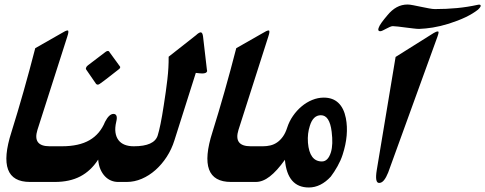

<svg xmlns="http://www.w3.org/2000/svg" viewBox="-20 -872 2138 846"><path d="M216.8 -70.3H111.8Q-40 -70.3 30.3 -289.6Q85 -464.4 135.3 -659.7L250 -725.1Q270 -737.8 277.8 -737.8Q285.6 -737.8 276.4 -710.4L145 -299.8Q122.6 -227.5 198.7 -227.5H266.6Z M533.2 -70.3H500Q484.4 -70.3 469.5 -76.4Q454.6 -82.5 442.6 -95Q430.7 -107.4 422.6 -125.7Q414.6 -144 412.6 -168.9Q380.4 -119.1 333.7 -94.7Q287.1 -70.3 221.7 -70.3H189L238.8 -227.5H252.9Q328.1 -227.5 374.5 -254.4Q420.9 -281.2 442.9 -335.4Q460.9 -370.1 480 -370.1Q489.7 -370.1 493.2 -361.6Q496.6 -353 492.2 -335.4Q485.8 -308.6 488.8 -288.3Q491.7 -268.1 502.2 -254.4Q512.7 -240.7 529.8 -234.1Q546.9 -227.5 568.8 -227.5H583ZM507.8 -580.1Q510.7 -577.6 509.3 -573.7Q507.3 -568.8 502.4 -565.9Q481.9 -550.3 461.4 -533.9Q440.9 -517.6 419.4 -502.4Q414.6 -499 410.6 -499Q406.7 -499 403.3 -502.4L359.9 -565.4Q357.4 -567.9 358.9 -572.8Q360.8 -579.1 367.2 -584Q385.7 -598.1 406 -613.5Q426.3 -628.9 444.8 -643.1Q450.7 -647.5 455.1 -647.5Q460.4 -647.5 461.9 -643.1Z M891.6 -565.4Q892.1 -561.5 892.6 -560.1Q893.1 -558.6 892.1 -557.1Q889.2 -548.3 870.6 -548.3Q865.2 -548.3 858.2 -549.1Q851.1 -549.8 842.8 -550.8L748.5 -253.4Q736.3 -214.4 714.6 -180.9Q692.9 -147.5 665 -122.8Q637.2 -98.1 604.7 -84.2Q572.3 -70.3 538.6 -70.3H505.9L555.7 -227.5H569.8Q659.7 -227.5 674.8 -274.9Q680.7 -293.5 687.5 -326.7Q694.3 -359.9 701.7 -408.7Q711.4 -469.7 717.5 -522.2Q723.6 -574.7 723.1 -622.1L844.2 -717.3Q849.6 -722.7 855.2 -726.1Q860.8 -729.5 864.3 -729.5Q872.1 -729.5 874.5 -712.4Z M1102.5 -70.3H997.6Q845.7 -70.3 916 -289.6Q970.7 -464.4 1021 -659.7L1135.7 -725.1Q1155.8 -737.8 1163.6 -737.8Q1171.4 -737.8 1162.1 -710.4L1030.8 -299.8Q1008.3 -227.5 1084.5 -227.5H1152.3Z M1441.4 -291.5Q1432.6 -364.3 1394 -364.3Q1359.4 -364.3 1345.2 -317.4Q1339.8 -300.8 1337.6 -282.7Q1335.4 -264.6 1336.9 -243.2Q1343.8 -160.6 1398.4 -160.6Q1425.3 -160.6 1438 -200.7Q1443.4 -218.8 1444.1 -241.2Q1444.8 -263.7 1441.4 -291.5ZM1489.7 -190.4Q1485.8 -178.2 1480 -165Q1474.1 -151.9 1467 -139.2Q1460 -126.5 1452.4 -115Q1444.8 -103.5 1437.5 -93.8Q1416 -70.3 1391.6 -58.1Q1367.2 -45.9 1340.8 -45.9Q1246.1 -45.9 1235.4 -168Q1200.2 -118.7 1168.9 -94.5Q1137.7 -70.3 1107.4 -70.3H1074.7L1124.5 -227.5H1138.7Q1155.3 -227.5 1171.1 -231.2Q1187 -234.9 1200.9 -244.4Q1214.8 -253.9 1226.3 -269.8Q1237.8 -285.6 1245.6 -310.1Q1254.4 -337.4 1271 -361.3Q1287.6 -385.3 1309.1 -403.3Q1330.6 -421.4 1355.7 -431.6Q1380.9 -441.9 1406.7 -441.9Q1446.3 -441.9 1470.7 -418.9Q1495.1 -396 1503.9 -351.6Q1518.1 -277.8 1489.7 -190.4Z M2086.4 -829.6Q2063.5 -811.5 2031.2 -796.1Q1999 -780.8 1957.5 -767.6Q1919.4 -755.9 1887 -750.7Q1854.5 -745.6 1826.7 -744.6Q1817.4 -744.6 1801.3 -746.6Q1785.2 -748.5 1767.6 -750.7Q1750 -752.9 1734.4 -754.9Q1718.8 -756.8 1710.9 -756.8Q1705.6 -756.8 1697.8 -753.4Q1689.9 -750 1681.9 -745.6Q1673.8 -741.2 1666.7 -737.8Q1659.7 -734.4 1655.3 -734.4Q1643.6 -734.4 1647.9 -748Q1650.9 -757.8 1661.4 -772.5Q1671.9 -787.1 1687 -804.7Q1706.1 -828.1 1728 -840.1Q1750 -852.1 1775.9 -852.1Q1785.2 -852.1 1801.3 -848.9Q1817.4 -845.7 1835.2 -842Q1853 -838.4 1869.6 -835.2Q1886.2 -832 1896.5 -832Q1946.8 -832 1993.2 -836.4Q2039.6 -840.8 2084 -850.6Q2086.4 -851.1 2087.9 -851.3Q2089.4 -851.6 2091.3 -851.6Q2099.6 -851.6 2097.7 -843.8Q2095.2 -837.9 2086.4 -829.6ZM1690.4 -111.8Q1681.6 -89.8 1671.9 -77.9Q1662.1 -65.9 1650.4 -65.9Q1630.9 -65.9 1640.1 -122.6L1723.1 -621.1L1891.1 -726.6Q1902.3 -733.4 1909.2 -733.4Q1913.1 -733.4 1912.4 -727.8Q1911.6 -722.2 1907.7 -710.9Z"/></svg>

Font: XB Zar
Style: Bold Italic
Weight: 700
Italic angle: -12°
Designer: Behnam
Foundry: Irmug
Version: Version 8.005 2009